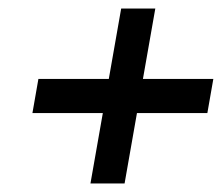

<svg xmlns="http://www.w3.org/2000/svg" viewBox="-20 -555 520 450"><path d="M192 -125 221 -290H56L70 -370H235L264 -535H344L315 -370H480L466 -290H301L272 -125Z"/></svg>

Font: Scada
Style: Italic
Weight: 400
Italic angle: -10°
Designer: Jovanny Lemonad
Foundry: Jovanny Lemonad
Version: Version 4.100;PS 004.100;hotconv 1.0.88;makeotf.lib2.5.64775